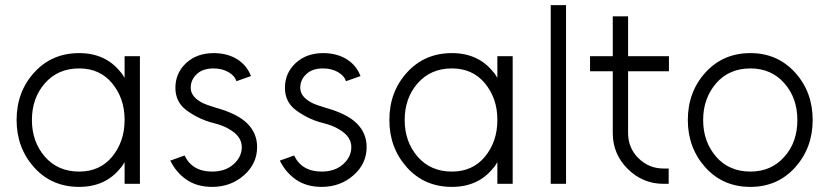

<svg xmlns="http://www.w3.org/2000/svg" viewBox="-20 -720 3247 752"><path d="M468 -500V-415Q464 -421 460.5 -427Q457 -433 452 -438Q393 -512 290 -512Q183 -512 114 -436Q45 -360 45 -250Q45 -141 114 -64Q183 12 290 12Q393 12 452 -62Q457 -67 460.5 -73Q464 -79 468 -85V0H528V-500ZM290 -452Q371 -452 419 -394Q443 -365 455.5 -329.5Q468 -294 468 -250Q468 -207 455.5 -171Q443 -135 419 -106Q371 -48 290 -48Q207 -48 156 -106Q105 -165 105 -250Q105 -336 156 -394Q207 -452 290 -452Z M963 -422Q947 -464 909 -488Q870 -512 817 -512Q751 -512 709 -473Q667 -434 667 -376Q667 -322 708 -290Q729 -274 755.5 -260.5Q782 -247 813 -239Q833 -234 849 -228Q865 -222 878 -214Q927 -186 927 -144Q927 -105 894 -76Q862 -48 811 -48Q733 -48 703 -111L647 -91Q670 -44 711 -16Q752 12 811 12Q884 12 936 -34Q987 -79 987 -144Q987 -198 949 -236Q911 -274 829 -297Q813 -302 799.5 -306.5Q786 -311 775 -316Q727 -340 727 -376Q727 -408 751 -430Q774 -452 817 -452Q849 -452 874 -438Q899 -424 906 -402Z M1392 -422Q1376 -464 1338 -488Q1299 -512 1246 -512Q1180 -512 1138 -473Q1096 -434 1096 -376Q1096 -322 1137 -290Q1158 -274 1184.5 -260.5Q1211 -247 1242 -239Q1262 -234 1278 -228Q1294 -222 1307 -214Q1356 -186 1356 -144Q1356 -105 1323 -76Q1291 -48 1240 -48Q1162 -48 1132 -111L1076 -91Q1099 -44 1140 -16Q1181 12 1240 12Q1313 12 1365 -34Q1416 -79 1416 -144Q1416 -198 1378 -236Q1340 -274 1258 -297Q1242 -302 1228.5 -306.5Q1215 -311 1204 -316Q1156 -340 1156 -376Q1156 -408 1180 -430Q1203 -452 1246 -452Q1278 -452 1303 -438Q1328 -424 1335 -402Z M1928 -500V-415Q1924 -421 1920.5 -427Q1917 -433 1912 -438Q1853 -512 1750 -512Q1643 -512 1574 -436Q1505 -360 1505 -250Q1505 -141 1574 -64Q1643 12 1750 12Q1853 12 1912 -62Q1917 -67 1920.5 -73Q1924 -79 1928 -85V0H1988V-500ZM1750 -452Q1831 -452 1879 -394Q1903 -365 1915.5 -329.5Q1928 -294 1928 -250Q1928 -207 1915.5 -171Q1903 -135 1879 -106Q1831 -48 1750 -48Q1667 -48 1616 -106Q1565 -165 1565 -250Q1565 -336 1616 -394Q1667 -452 1750 -452Z M2137 -700V0H2197V-700Z M2380 -656V-500H2291V-441H2380V-199Q2380 -117 2438 -59Q2497 0 2579 0H2599V-60H2579Q2521 -60 2480 -101Q2440 -141 2440 -199V-441H2600V-500H2440V-656Z M2919 -452Q3001 -452 3052 -394Q3103 -336 3103 -250Q3103 -207 3090.5 -171Q3078 -135 3052 -106Q3001 -48 2919 -48Q2836 -48 2785 -106Q2734 -165 2734 -250Q2734 -293 2747 -329Q2760 -365 2785 -394Q2836 -452 2919 -452ZM2919 -512Q2812 -512 2743 -436Q2674 -360 2674 -250Q2674 -141 2743 -64Q2812 12 2919 12Q3025 12 3094 -64Q3163 -141 3163 -250Q3163 -360 3094 -436Q3025 -512 2919 -512Z"/></svg>

Font: Unageo
Style: Light
Weight: 300
Designer: Richard Sepsi
Foundry: Richard Sepsi
Version: Version 2.000